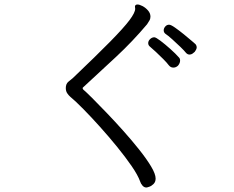

<svg xmlns="http://www.w3.org/2000/svg" viewBox="-20 -777 1040 855"><path d="M635 -669Q571 -593 497 -524Q423 -455 349 -387Q348 -386 348 -385Q348 -381 351 -378Q363 -368 390.5 -340.5Q418 -313 454.5 -275Q491 -237 529 -194.5Q567 -152 600 -110.5Q633 -69 653 -35.5Q673 -2 673 18Q673 33 664 42Q655 51 645 54.5Q635 58 632 58Q622 58 614.5 49.5Q607 41 604 31Q594 3 566.5 -37Q539 -77 502 -122.5Q465 -168 425.5 -212Q386 -256 351 -291.5Q316 -327 293 -346Q286 -352 279.5 -361.5Q273 -371 273 -385Q273 -404 285 -413.5Q297 -423 304 -429Q410 -530 470.5 -591.5Q531 -653 556.5 -687Q582 -721 582 -738Q582 -741 581.5 -743Q581 -745 581 -747Q581 -754 587 -756Q588 -757 592 -757Q601 -757 614.5 -750Q628 -743 639 -730.5Q650 -718 650 -703Q650 -693 645 -685Q640 -677 635 -669ZM847 -546Q843 -542 837 -538Q831 -534 824 -534Q815 -534 808 -542Q801 -551 783.5 -568Q766 -585 747 -602Q728 -619 716 -627Q709 -633 709 -642Q709 -651 716 -659Q723 -667 733 -667Q741 -667 759.5 -654Q778 -641 799 -624Q820 -607 835.5 -593.5Q851 -580 851 -580Q856 -573 856 -567Q856 -561 853 -555.5Q850 -550 847 -546ZM773 -485Q764 -476 752 -476Q747 -476 742 -478Q737 -480 732 -486Q723 -498 707 -514Q691 -530 674.5 -545.5Q658 -561 647 -570Q640 -576 640 -585Q640 -595 648.5 -603Q657 -611 667 -611Q674 -611 694.5 -595.5Q715 -580 738.5 -559Q762 -538 777 -521Q782 -516 782 -507Q782 -496 773 -485Z"/></svg>

Font: Moon Stars Kai T HW
Style: Regular
Weight: 400
Designer: GuiWonder
Version: Version 1.101